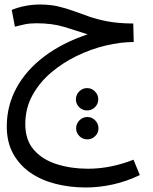

<svg xmlns="http://www.w3.org/2000/svg" viewBox="-20 -436 679 850"><path d="M360 394Q290 394 226.5 378Q163 362 114.5 328.5Q66 295 38 244Q10 193 10 124Q10 32 53 -47Q96 -126 176.5 -186.5Q257 -247 368 -284Q319 -300 265.5 -316.5Q212 -333 141 -333Q111 -333 88.5 -328Q66 -323 46 -318L32 -392Q58 -403 90.5 -409.5Q123 -416 156 -416Q202 -416 238 -407.5Q274 -399 306.5 -387Q339 -375 375 -362.5Q411 -350 455.5 -341.5Q500 -333 561 -332H570L572 -250Q514 -250 448.5 -234.5Q383 -219 320 -188.5Q257 -158 205.5 -114Q154 -70 123 -13Q92 44 92 114Q92 184 130 227.5Q168 271 231.5 291Q295 311 370 311Q469 311 571 271L599 339Q541 367 480 380.5Q419 394 360 394ZM366 53Q345 53 330.5 38.5Q316 24 316 4Q316 -16 330.5 -31Q345 -46 366 -46Q386 -46 400.5 -31Q415 -16 415 4Q415 24 400.5 38.5Q386 53 366 53ZM367 181Q346 181 331.5 166.5Q317 152 317 132Q317 112 331.5 97Q346 82 367 82Q387 82 401.5 97Q416 112 416 132Q416 152 401.5 166.5Q387 181 367 181Z"/></svg>

Font: Noto IKEA Arabic
Style: Regular
Weight: 400
Designer: Monotype Design Team
Foundry: Monotype Imaging Inc.
Version: Version 1.200